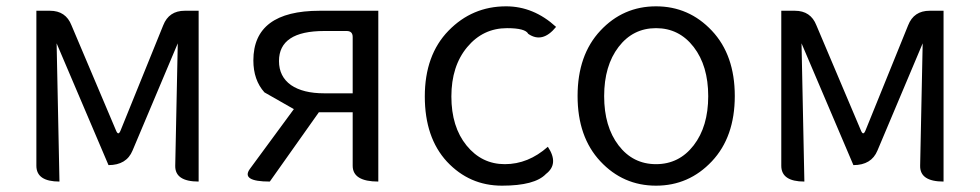

<svg xmlns="http://www.w3.org/2000/svg" viewBox="-20 -574 3097 607"><path d="M168 0Q95 0 95 -50V-540H138Q188 -540 206 -494L347 -161Q354 -144 361 -161L496 -494Q514 -540 564 -540H608V0Q533 0 534 -50L542 -437L399 -98Q380 -52 323 -52L159 -437L168 0Z M1176 0Q1095 0 1095 -50V-219H988L833 0Q741 0 770 -40L909 -229L816 -282Q781 -321 781 -383Q781 -540 991 -540H1176V0ZM1005 -279H1095V-457Q1095 -476 1076 -476H1005Q862 -476 862 -381Q862 -332 900 -305Q938 -279 1005 -279Z M1712 -110Q1748 -56 1706 -24Q1671 13 1567 13Q1464 13 1393 -63Q1323 -139 1323 -269Q1323 -400 1398 -477Q1473 -554 1580 -554Q1667 -554 1738 -489Q1695 -436 1650 -467Q1641 -485 1583 -485Q1507 -485 1457 -425Q1407 -365 1407 -269Q1407 -173 1455 -114Q1503 -55 1576 -55Q1650 -55 1712 -110Z M2230.5 -64Q2158 13 2054 13Q1950 13 1878 -64Q1806 -141 1806 -270.5Q1806 -400 1878 -477Q1950 -554 2054 -554Q2158 -554 2230.5 -477Q2303 -400 2303 -270.5Q2303 -141 2230.5 -64ZM1935.5 -114.5Q1981 -55 2054 -55Q2127 -55 2173 -114.5Q2219 -174 2219 -270Q2219 -366 2173 -425.5Q2127 -485 2054 -485Q1981 -485 1935.5 -425.5Q1890 -366 1890 -270Q1890 -174 1935.5 -114.5Z M2523 0Q2450 0 2450 -50V-540H2493Q2543 -540 2561 -494L2702 -161Q2709 -144 2716 -161L2851 -494Q2869 -540 2919 -540H2963V0Q2888 0 2889 -50L2897 -437L2754 -98Q2735 -52 2678 -52L2514 -437L2523 0Z"/></svg>

Font: Swei Half Moon CJK TC
Style: DemiLight
Weight: 350
Version: Version 2.125